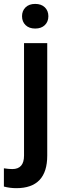

<svg xmlns="http://www.w3.org/2000/svg" viewBox="-57 -749 328 982"><path d="M123 -729Q154.3 -729 172.4 -711.4Q190.4 -693.8 190.4 -666Q190.4 -638.2 172.4 -620.6Q154.3 -603 123 -603Q91.8 -603 73.7 -620.6Q55.7 -638.2 55.7 -666Q55.7 -693.8 73.7 -711.4Q91.8 -729 123 -729ZM65.9 -528.3H184.6V46.9Q184.6 213.4 26.4 213.4Q-6.3 213.4 -37.1 205.1V111.8Q-12.7 115.7 5.9 115.7Q65.9 115.7 65.9 46.9Z"/></svg>

Font: Mardoto Medium
Style: Regular
Weight: 500
Designer: Christian Robertson, Vahan Hovhannisyan
Foundry: Google
Version: Version 1.000